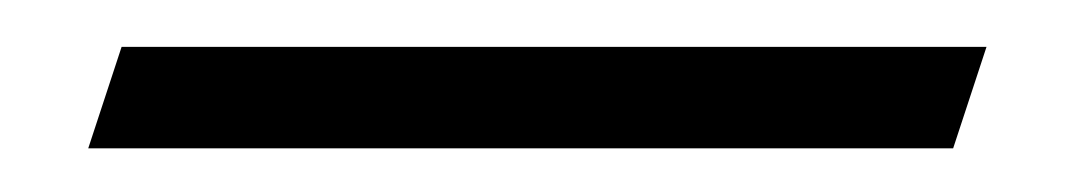

<svg xmlns="http://www.w3.org/2000/svg" viewBox="-20 42 471 84"><path d="M397 106.9H18.6L33.2 62.5H411.6Z"/></svg>

Font: RIT Rachana
Style: Italic
Weight: 400
Designer: Hussain KH
Version: 1.5.2